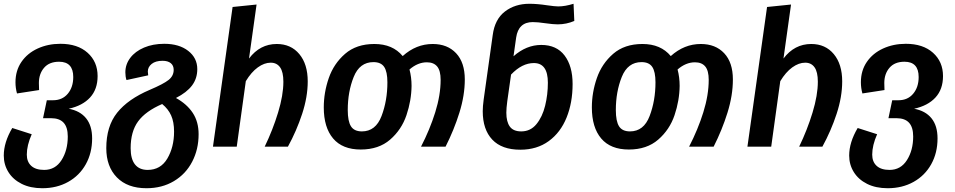

<svg xmlns="http://www.w3.org/2000/svg" viewBox="-24 -777 5058 1017"><path d="M464 -44Q464 33 430.5 93Q397 153 337 186.5Q277 220 200 220Q137 220 91 197Q45 174 20.5 134.5Q-4 95 -4 47Q-4 -23 41 -99L144 -66Q118 -7 118 42Q118 80 141.5 101.5Q165 123 210 123Q269 123 302 71Q335 19 335 -54Q335 -103 313 -127Q291 -151 246 -151H204L224 -246H257Q306 -246 335 -280.5Q364 -315 364 -369Q364 -450 289 -450Q237 -450 209.5 -418Q182 -386 182 -337L183 -300L66 -282Q58 -311 58 -341Q58 -403 89.5 -449Q121 -495 175.5 -520Q230 -545 296 -545Q387 -545 440 -497.5Q493 -450 493 -374Q493 -304 453 -260.5Q413 -217 340 -201Q400 -190 432 -150.5Q464 -111 464 -44Z M1028 -66Q1028 14 994 79.5Q960 145 897 182.5Q834 220 752 220Q651 220 595 162.5Q539 105 539 8Q539 -108 596.5 -180Q654 -252 769 -301Q842 -332 869 -353.5Q896 -375 896 -407Q896 -430 880.5 -442.5Q865 -455 837 -455Q800 -455 779.5 -438.5Q759 -422 759 -398Q759 -390 761 -378L646 -353Q640 -371 640 -394Q640 -436 666 -470.5Q692 -505 739 -525Q786 -545 846 -545Q925 -545 973 -507.5Q1021 -470 1021 -411Q1021 -361 993 -324Q965 -287 908 -258Q966 -226 997 -179Q1028 -132 1028 -66ZM898 -80Q898 -131 882.5 -165.5Q867 -200 835 -226Q747 -188 707.5 -134Q668 -80 668 8Q668 65 691 94Q714 123 758 123Q827 123 862.5 62.5Q898 2 898 -80Z M1606 -346Q1606 -264 1576.5 -174Q1547 -84 1501 0H1378Q1421 -89 1449 -181Q1477 -273 1477 -344Q1477 -396 1459.5 -420.5Q1442 -445 1410 -445Q1376 -445 1341.5 -420Q1307 -395 1278 -347L1230 0H1104L1208 -740L1335 -753L1295 -467Q1353 -544 1442 -544Q1517 -544 1561.5 -490.5Q1606 -437 1606 -346Z M2438 -356Q2438 -272 2409.5 -180.5Q2381 -89 2336 0H2206Q2253 -91 2281.5 -182.5Q2310 -274 2310 -354Q2310 -403 2291.5 -425Q2273 -447 2237 -447Q2189 -447 2145 -409Q2156 -368 2156 -322Q2155 -244 2129 -167Q2103 -90 2042.5 -37.5Q1982 15 1887 15Q1790 15 1740.5 -43.5Q1691 -102 1691 -208Q1691 -287 1717.5 -363.5Q1744 -440 1804 -492Q1864 -544 1959 -544Q2056 -544 2109 -480Q2180 -544 2268 -544Q2346 -544 2392 -495Q2438 -446 2438 -356ZM1954 -448Q1881 -448 1849.5 -369.5Q1818 -291 1818 -194Q1818 -135 1835 -108Q1852 -81 1893 -81Q1966 -81 1997 -162.5Q2028 -244 2028 -341Q2028 -397 2011 -422.5Q1994 -448 1954 -448Z M3009 -332Q3009 -233 2977 -154Q2945 -75 2882.5 -29.5Q2820 16 2732 16Q2634 16 2583.5 -37.5Q2533 -91 2533 -188Q2533 -213 2538 -250L2586 -592Q2597 -675 2650.5 -716Q2704 -757 2780 -757Q2822 -757 2874 -749Q2916 -743 2933 -743Q2969 -743 3014 -757L3018 -666Q2976 -648 2930 -648Q2906 -648 2864 -654Q2824 -660 2798 -660Q2722 -660 2710 -578L2696 -479Q2764 -539 2843 -539Q2924 -539 2966.5 -483Q3009 -427 3009 -332ZM2878 -339Q2878 -443 2804 -443Q2741 -443 2683 -382L2663 -241Q2658 -204 2658 -180Q2658 -132 2676.5 -106.5Q2695 -81 2737 -81Q2786 -81 2817.5 -119.5Q2849 -158 2863.5 -217Q2878 -276 2878 -339Z M3858 -356Q3858 -272 3829.5 -180.5Q3801 -89 3756 0H3626Q3673 -91 3701.5 -182.5Q3730 -274 3730 -354Q3730 -403 3711.5 -425Q3693 -447 3657 -447Q3609 -447 3565 -409Q3576 -368 3576 -322Q3575 -244 3549 -167Q3523 -90 3462.5 -37.5Q3402 15 3307 15Q3210 15 3160.5 -43.5Q3111 -102 3111 -208Q3111 -287 3137.5 -363.5Q3164 -440 3224 -492Q3284 -544 3379 -544Q3476 -544 3529 -480Q3600 -544 3688 -544Q3766 -544 3812 -495Q3858 -446 3858 -356ZM3374 -448Q3301 -448 3269.5 -369.5Q3238 -291 3238 -194Q3238 -135 3255 -108Q3272 -81 3313 -81Q3386 -81 3417 -162.5Q3448 -244 3448 -341Q3448 -397 3431 -422.5Q3414 -448 3374 -448Z M4437 -346Q4437 -264 4407.5 -174Q4378 -84 4332 0H4209Q4252 -89 4280 -181Q4308 -273 4308 -344Q4308 -396 4290.5 -420.5Q4273 -445 4241 -445Q4207 -445 4172.5 -420Q4138 -395 4109 -347L4061 0H3935L4039 -740L4166 -753L4126 -467Q4184 -544 4273 -544Q4348 -544 4392.5 -490.5Q4437 -437 4437 -346Z M4942 -44Q4942 33 4908.5 93Q4875 153 4815 186.5Q4755 220 4678 220Q4615 220 4569 197Q4523 174 4498.5 134.5Q4474 95 4474 47Q4474 -23 4519 -99L4622 -66Q4596 -7 4596 42Q4596 80 4619.5 101.5Q4643 123 4688 123Q4747 123 4780 71Q4813 19 4813 -54Q4813 -103 4791 -127Q4769 -151 4724 -151H4682L4702 -246H4735Q4784 -246 4813 -280.5Q4842 -315 4842 -369Q4842 -450 4767 -450Q4715 -450 4687.5 -418Q4660 -386 4660 -337L4661 -300L4544 -282Q4536 -311 4536 -341Q4536 -403 4567.5 -449Q4599 -495 4653.5 -520Q4708 -545 4774 -545Q4865 -545 4918 -497.5Q4971 -450 4971 -374Q4971 -304 4931 -260.5Q4891 -217 4818 -201Q4878 -190 4910 -150.5Q4942 -111 4942 -44Z"/></svg>

Font: FiraGO Medium
Style: Italic
Weight: 500
Italic angle: -8°
Designer: bBox Type GmbH
Foundry: bBox Type GmbH
Version: Version 1.001